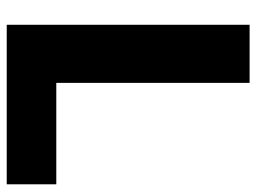

<svg xmlns="http://www.w3.org/2000/svg" viewBox="-118 -662 780 585"><g transform="rotate(90 272.5 -370.0)"><path d="M56 0V-740H233V-151H542V0Z"/></g></svg>

Font: Encode Sans Semi Condensed ExtraBold
Style: Regular
Weight: 800
Width: 4
Designer: Multiple Designers
Foundry: Impallari Type
Version: Version 3.000; ttfautohint (v1.8.3) -l 8 -r 50 -G 200 -x 14 